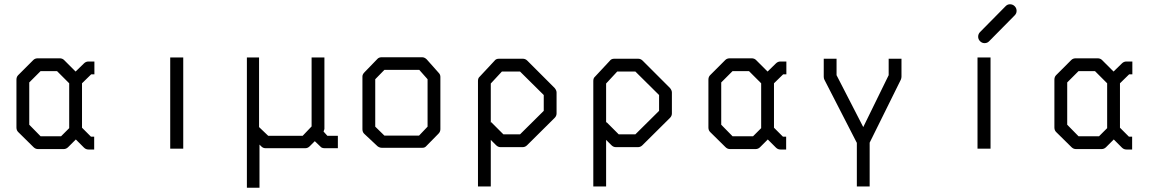

<svg xmlns="http://www.w3.org/2000/svg" viewBox="-20 -745 5440 899"><path d="M364 -147 406 -105H421V-45H394Q382 -45 373 -54L335 -92L299 -56Q290 -47 278 -47H158Q146 -47 137 -56L65 -127Q57 -135 57 -148V-372Q57 -385 65 -393L136 -464Q144 -472 157 -472H259Q272 -472 280 -464L334 -410L373 -448Q382 -457 394 -457H422V-397H407L364 -355ZM304 -145V-355L247 -412H170L117 -359V-161L170 -107H266Z M777 -476H838V-49H777Z M1136 -476H1193V-150L1236 -109H1397L1439 -153V-476H1499V-141Q1499 -139 1495 -129L1513 -109H1562V-51H1501Q1486 -51 1480 -59L1454 -84L1430 -60Q1421 -51 1409 -51H1224Q1212 -51 1204 -59L1195 -68V134H1136Z M1737 -374V-152L1780 -110H1942L1982 -152V-374L1943 -418H1780ZM1687 -407 1748 -470Q1755 -477 1768 -477H1956Q1968 -477 1978 -467L2034 -404Q2042 -396 2042 -385V-140Q2042 -128 2033 -119L1975 -60Q1969 -53 1957.5 -53H1954H1768Q1757.5 -53 1748 -60L1686 -118Q1677 -126 1677 -140V-387Q1677 -397 1687 -407Z M2278 -171 2280 -173 2337 -116H2415L2526 -226V-300L2415 -410H2330L2278 -354ZM2278 -90V128H2218V-366Q2218 -379.5 2226 -386L2295 -460Q2302 -470 2316 -470H2428Q2440 -470 2449 -461L2577 -333Q2586 -322 2586 -312V-214Q2586 -202 2577 -193L2448 -65Q2439 -56 2427 -56H2324Q2312 -56 2303 -65Z M2818 -171 2820 -173 2877 -116H2955L3066 -226V-300L2955 -410H2870L2818 -354ZM2818 -90V128H2758V-366Q2758 -379.5 2766 -386L2835 -460Q2842 -470 2856 -470H2968Q2980 -470 2989 -461L3117 -333Q3126 -322 3126 -312V-214Q3126 -202 3117 -193L2988 -65Q2979 -56 2967 -56H2864Q2852 -56 2843 -65Z M3604 -147 3646 -105H3661V-45H3634Q3622 -45 3613 -54L3575 -92L3539 -56Q3530 -47 3518 -47H3398Q3386 -47 3377 -56L3305 -127Q3297 -135 3297 -148V-372Q3297 -385 3305 -393L3376 -464Q3384 -472 3397 -472H3499Q3512 -472 3520 -464L3574 -410L3613 -448Q3622 -457 3634 -457H3662V-397H3647L3604 -355ZM3544 -145V-355L3487 -412H3410L3357 -359V-161L3410 -107H3506Z M3837 -470H3897V-393L4022 -150L4141 -393V-470H4201V-386Q4201 -379.5 4198 -372L4052 -77V128H3992V-76L3840 -372Q3837 -378 3837 -386Z M4560 -573Q4560 -586 4569 -595L4688.5 -716Q4697 -725 4709 -725Q4722 -725 4731 -716Q4740 -707 4740 -694Q4740 -682 4731 -673L4611.5 -552Q4603 -543 4590 -543Q4578 -543 4569 -552Q4560 -561 4560 -573ZM4557 -476H4618V-49H4557Z M5224 -147 5266 -105H5281V-45H5254Q5242 -45 5233 -54L5195 -92L5159 -56Q5150 -47 5138 -47H5018Q5006 -47 4997 -56L4925 -127Q4917 -135 4917 -148V-372Q4917 -385 4925 -393L4996 -464Q5004 -472 5017 -472H5119Q5132 -472 5140 -464L5194 -410L5233 -448Q5242 -457 5254 -457H5282V-397H5267L5224 -355ZM5164 -145V-355L5107 -412H5030L4977 -359V-161L5030 -107H5126Z"/></svg>

Font: IBM 3270
Style: Regular
Weight: 400
Monospace: yes
Version: Version 2.3.1